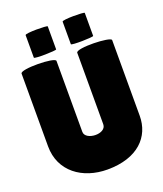

<svg xmlns="http://www.w3.org/2000/svg" viewBox="-162 -1006 953 1121"><g transform="rotate(-20 314.0 -445.0)"><path d="M129 -751C129 -742 268 -745 268 -752V-895C268 -902 129 -903 129 -891ZM359 -751C359 -742 498 -745 498 -752V-895C498 -902 359 -903 359 -891ZM311 10C500 10 594 -91 594 -221V-691C594 -714 377 -720 377 -691V-247C377 -186 247 -192 247 -247V-688C247 -713 30 -716 30 -688V-236C30 -80 156 10 311 10Z"/></g></svg>

Font: Lilita 2
Style: Regular
Weight: 400
Designer: Juan Montoreano
Foundry: Juan Montoreano
Version: Version 2.001